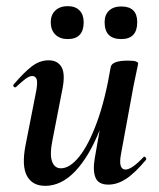

<svg xmlns="http://www.w3.org/2000/svg" viewBox="-20 -591 516 624"><path d="M127 13Q85 13 67.5 -19.5Q50 -52 63 -119L98 -297Q103 -326 98.5 -335Q94 -344 85 -344Q75 -344 62 -334Q49 -324 33 -309Q29 -305 25 -309Q21 -313 25 -317Q57 -355 83 -375Q109 -395 138 -395Q168 -395 180.5 -372Q193 -349 182 -297L151 -138Q141 -90 149 -67Q157 -44 178 -44Q207 -44 237.5 -82Q268 -120 295 -193.5Q322 -267 340 -374L358 -373Q339 -255 304 -168Q269 -81 224 -34Q179 13 127 13ZM332 9Q300 9 290.5 -13.5Q281 -36 288 -77L340 -374Q345 -394 396 -394Q416 -394 422.5 -391Q429 -388 429 -386Q429 -382 424 -360Q419 -338 414 -312L373 -89Q364 -40 388 -40Q398 -40 412.5 -50Q427 -60 446 -80Q449 -84 453 -79.5Q457 -75 454 -71Q418 -28 389.5 -9.5Q361 9 332 9ZM200 -464Q175 -464 160 -478.5Q145 -493 145 -519Q145 -543 160 -557Q175 -571 200 -571Q225 -571 238.5 -557Q252 -543 252 -519Q252 -464 200 -464ZM374 -464Q320 -464 320 -519Q320 -543 334.5 -556.5Q349 -570 374 -570Q426 -570 426 -519Q426 -464 374 -464Z"/></svg>

Font: Cormorant Infant Light
Style: Italic
Weight: 300
Italic angle: -10°
Designer: Christian Thalmann (Catharsis Fonts)
Foundry: Catharsis Fonts
Version: Version 4.001